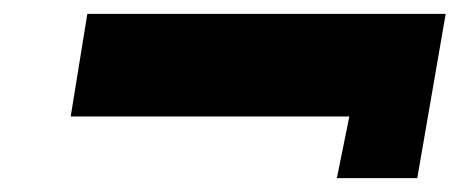

<svg xmlns="http://www.w3.org/2000/svg" viewBox="-20 -432 680 277"><path d="M82 -264H484L466 -175H582L623 -412H106Z"/></svg>

Font: Jost* 800 Heavy Italic
Style: Italic
Weight: 800
Italic angle: -10°
Version: Version 3.200; ttfautohint (v0.97) -l 8 -r 50 -G 200 -x 14 -